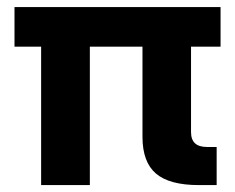

<svg xmlns="http://www.w3.org/2000/svg" viewBox="-20 -536 681 556"><path d="M556.2 0Q470.7 0 431.6 -33.4Q392.6 -66.9 392.6 -139.6V-400.9H240.2V0H99.1V-400.9H22V-515.6H618.7V-400.9H533.2V-153.3Q533.2 -110.4 579.1 -110.4H607.4V0Z"/></svg>

Font: Inter Display
Style: Bold
Weight: 700
Designer: Rasmus Andersson
Foundry: rsms
Version: Version 4.001;git-9221beed3